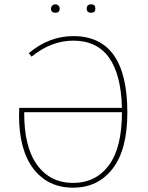

<svg xmlns="http://www.w3.org/2000/svg" viewBox="-20 -858 686 888"><path d="M216 -818Q216 -826 221.5 -832Q227 -838 236 -838Q245 -838 250.5 -832Q256 -826 256 -818Q256 -799 236 -799Q216 -799 216 -818ZM402 -799Q381 -799 381 -818Q381 -838 402 -838Q421 -838 421 -818Q421 -799 402 -799ZM319 -691Q569 -691 569 -337Q569 -166 501 -78Q433 10 318 10Q202 10 135 -77Q68 -164 68 -325Q68 -346 69 -359H544Q536 -670 319 -670Q217 -670 126 -596L113 -612Q207 -691 319 -691ZM319 -12Q422 -12 483 -93Q544 -174 544 -339H92Q91 -179 151.5 -95.5Q212 -12 319 -12Z"/></svg>

Font: FiraGO Thin
Style: Regular
Weight: 100
Designer: bBox Type
Foundry: bBox Type GmbH
Version: Version 1.001;PS 001.001;hotconv 1.0.88;makeotf.lib2.5.64775